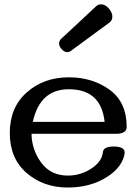

<svg xmlns="http://www.w3.org/2000/svg" viewBox="-20 -839 619 871"><path d="M285.2 -602.5Q271 -602.5 258.8 -617.2Q248 -629.4 248 -642.1Q248 -653.8 257.8 -663.1L415.5 -810.1Q425.3 -819.3 437.5 -819.3Q460 -819.3 477.1 -796.4Q489.7 -779.8 489.7 -763.2Q489.7 -746.6 476.6 -736.8L302.7 -608.9Q294.4 -602.5 285.2 -602.5ZM287.6 11.7Q176.8 11.7 100.6 -54.4Q24.4 -120.6 24.4 -235.4Q24.4 -352.1 101.8 -420.2Q179.2 -488.3 292 -488.3Q399.4 -488.3 477.1 -431.9Q554.7 -375.5 554.7 -263.2Q554.7 -231.9 505.4 -231.9H123Q124 -159.7 167 -101.1Q210 -42.5 288.1 -42.5Q344.2 -42.5 392.1 -72.8Q442.4 -105 446.8 -148.9Q449.2 -174.3 495.1 -174.3Q545.4 -174.3 545.4 -147.5Q545.4 -133.8 537.1 -114.3Q519 -71.3 468.3 -38.1Q392.1 11.7 287.6 11.7ZM454.6 -286.1Q439 -434.1 292 -434.1Q161.1 -434.1 128.9 -286.1Z"/></svg>

Font: Gayathri
Style: Bold
Weight: 700
Designer: Binoy Dominic <binoy.domenic@gmail.com>
Foundry: SMC
Version: Version 1.000